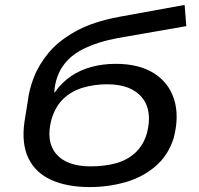

<svg xmlns="http://www.w3.org/2000/svg" viewBox="-20 -750 807 779"><path d="M344 9Q252 9 188 -20Q124 -49 95.5 -107.5Q67 -166 79 -254L93 -341Q98 -386 117.5 -436.5Q137 -487 177 -535.5Q217 -584 287 -623Q357 -662 465 -682L729 -730L736 -644L455 -595Q381 -581 326.5 -555.5Q272 -530 241 -490Q210 -450 202 -394L200 -375H202Q231 -416 269 -441.5Q307 -467 353 -479Q399 -491 450 -491Q543 -491 603.5 -453.5Q664 -416 686 -348Q708 -280 685 -191Q663 -120 611 -75.5Q559 -31 489.5 -11Q420 9 344 9ZM348 -75Q402 -75 448 -87Q494 -99 527.5 -129Q561 -159 576 -209Q600 -301 556 -354.5Q512 -408 415 -408Q363 -408 317 -394.5Q271 -381 238 -350Q205 -319 189 -266Q165 -176 208 -125.5Q251 -75 348 -75Z"/></svg>

Font: Nunito Sans 7pt Expanded Medium
Style: Italic
Weight: 500
Width: 7
Italic angle: -9°
Designer: Vernon Adams
Foundry: Vernon Adams
Version: Version 3.101;gftools[0.9.27]